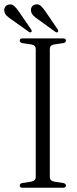

<svg xmlns="http://www.w3.org/2000/svg" viewBox="-59 -880 362 900"><path d="M174.5 -50.5Q174.5 -32.5 196 -28.5L238 -22Q250 -19 250 -10.5Q250 0 237 0H46Q33.5 0 33.5 -10.5Q33.5 -19 45 -22L87 -28.5Q108.5 -32.5 108.5 -50.5V-650Q108.5 -667.5 89 -671.5L45 -678Q33.5 -681 33.5 -689.5Q33.5 -700 46 -700H237Q250 -700 250 -689.5Q250 -681 238 -678L194 -671.5Q174.5 -668 174.5 -650ZM157 -822 210.5 -743.5Q216 -735 212.5 -730.5Q208 -725 200 -731L121 -788Q107.5 -797 98.2 -806Q89 -815 86.5 -827.5Q84.5 -839 90.2 -848Q96 -857 107 -859Q121.5 -862.5 133 -851.8Q144.5 -841 157 -822ZM32 -822 86 -743.5Q91.5 -735.5 88.5 -730.5Q83.5 -725.5 76 -731L-3.5 -787.5Q-16.5 -796 -26.2 -805Q-36 -814 -38.5 -826.5Q-41 -838 -35 -847.2Q-29 -856.5 -18 -858.5Q-3.5 -862 8 -851.5Q19.5 -841 32 -822Z"/></svg>

Font: Fraunces 144pt S050 Light
Style: Regular
Weight: 300
Version: Version 1.000; ttfautohint (v1.8.3)